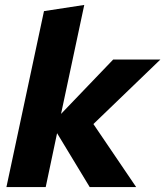

<svg xmlns="http://www.w3.org/2000/svg" viewBox="-20 -757 669 777"><path d="M6 0 158 -712 321 -737 227 -296 438 -516H629L358 -255L531 0H343L211 -218L165 0Z"/></svg>

Font: Red Hat Text
Style: Bold Italic
Weight: 700
Italic angle: -12°
Designer: Pentagram, MCKL
Foundry: Pentagram, MCKL
Version: Version 1.023; ttfautohint (v1.8.3)